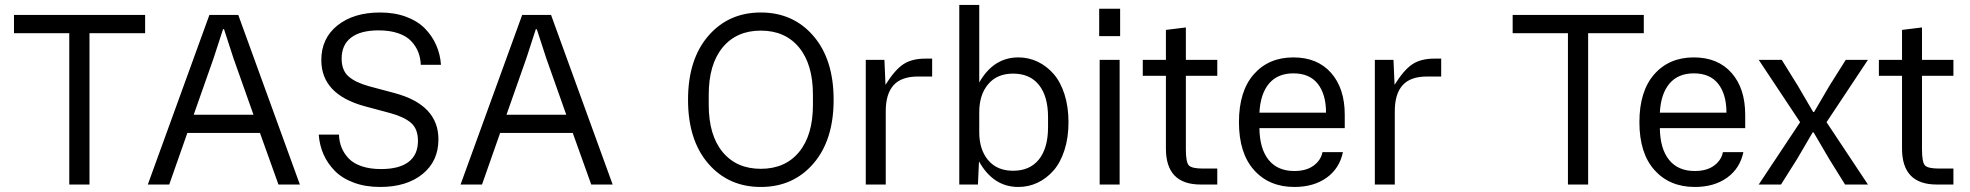

<svg xmlns="http://www.w3.org/2000/svg" viewBox="-20 -740 7899 770"><path d="M257.8 0V-606.9H36.1V-680.2H562V-606.9H338.9V0Z M935.5 -680.2 1182.6 0H1096.7L1022.5 -207H731.4L658.7 0H572.8L819.8 -680.2ZM756.8 -279.8H996.6L916.5 -505.9L878.4 -623H874.5L836.4 -505.9Z M1442.4 -314Q1268.6 -361.3 1268.6 -499Q1268.6 -586.4 1333.5 -638.2Q1398.4 -689.9 1504.4 -689.9Q1562.5 -689.9 1608.9 -672.6Q1655.3 -655.3 1684.3 -625.5Q1713.4 -595.7 1729.5 -558.8Q1745.6 -522 1748.5 -480H1667.5Q1666.5 -508.3 1657 -532Q1647.5 -555.7 1628.4 -575.7Q1609.4 -595.7 1576.2 -606.9Q1543 -618.2 1498.5 -618.2Q1425.8 -618.2 1387.9 -589.1Q1350.1 -560.1 1350.1 -504.9Q1350.1 -458 1377.7 -433.6Q1405.3 -409.2 1460.4 -394L1564.5 -366.2Q1738.3 -318.8 1738.3 -181.2Q1738.3 -93.8 1674.6 -42Q1610.8 9.8 1504.4 9.8Q1445.3 9.8 1398.7 -7.6Q1352.1 -24.9 1322.8 -54.7Q1293.5 -84.5 1277.3 -121.3Q1261.2 -158.2 1258.3 -200.2H1339.4Q1340.3 -171.9 1349.9 -148.2Q1359.4 -124.5 1378.4 -104.5Q1397.5 -84.5 1430.7 -73.2Q1463.9 -62 1508.3 -62Q1581.1 -62 1618.7 -90.8Q1656.2 -119.6 1656.2 -174.8Q1656.2 -222.2 1629.4 -246.3Q1602.5 -270.5 1546.4 -286.1Z M2189.9 -680.2 2437 0H2351.1L2276.9 -207H1985.8L1913.1 0H1827.1L2074.2 -680.2ZM2011.2 -279.8H2251L2170.9 -505.9L2132.8 -623H2128.9L2090.8 -505.9Z M3242.2 -84.2Q3161.1 9.8 3031.2 9.8Q2901.4 9.8 2820.3 -84.2Q2739.3 -178.2 2739.3 -339.8Q2739.3 -501.5 2820.3 -595.7Q2901.4 -689.9 3031.2 -689.9Q3161.1 -689.9 3242.2 -595.7Q3323.2 -501.5 3323.2 -339.8Q3323.2 -178.2 3242.2 -84.2ZM2822.3 -319.8Q2822.3 -197.8 2877.9 -130.4Q2933.6 -63 3031.2 -63Q3128.9 -63 3184.6 -130.4Q3240.2 -197.8 3240.2 -319.8V-359.9Q3240.2 -481.9 3184.6 -549.6Q3128.9 -617.2 3031.2 -617.2Q2933.6 -617.2 2877.9 -549.6Q2822.3 -481.9 2822.3 -359.9Z M3452.1 0V-500H3526.9L3531.2 -399.9Q3568.8 -460 3602.8 -482.4Q3636.7 -504.9 3690.9 -504.9H3718.3V-433.1H3661.1Q3594.7 -433.1 3563.5 -398.2Q3532.2 -363.3 3532.2 -293.9V0Z M4064 9.8Q3963.4 9.8 3906.2 -92.8L3901.9 0H3827.1V-720.2H3907.2V-409.2Q3964.4 -509.8 4064 -509.8Q4105 -509.8 4141.1 -492.7Q4177.2 -475.6 4205.1 -443.8Q4232.9 -412.1 4249 -362.1Q4265.1 -312 4265.1 -250Q4265.1 -188 4249 -137.9Q4232.9 -87.9 4205.1 -56.2Q4177.2 -24.4 4141.1 -7.3Q4105 9.8 4064 9.8ZM3907.2 -210Q3907.2 -140.1 3942.9 -97.7Q3978.5 -55.2 4043 -55.2Q4110.4 -55.2 4146.7 -100.8Q4183.1 -146.5 4183.1 -230V-270Q4183.1 -353.5 4146.7 -399.2Q4110.4 -444.8 4043 -444.8Q3978.5 -444.8 3942.9 -402.3Q3907.2 -359.9 3907.2 -290Z M4390.1 0V-500H4470.2V0ZM4388.2 -595.2H4472.2V-705.1H4388.2Z M4794.9 0Q4655.8 0 4655.8 -144V-436H4563V-500H4655.8V-620.1L4735.8 -629.9V-500H4861.8V-436H4735.8V-141.1Q4735.8 -89.8 4747.6 -76.9Q4759.3 -64 4804.7 -64H4861.8V0Z M5170.9 9.8Q5069.8 9.8 5009.3 -57.9Q4948.7 -125.5 4948.7 -250Q4948.7 -374.5 5008.3 -442.1Q5067.9 -509.8 5167 -509.8Q5263.2 -509.8 5318.1 -447.8Q5373 -385.7 5373 -279.8V-226.1H5030.8Q5031.7 -143.6 5067.6 -98.9Q5103.5 -54.2 5170.9 -54.2Q5218.8 -54.2 5248 -75.7Q5277.3 -97.2 5283.7 -129.9H5365.7Q5352.1 -64.5 5300.3 -27.3Q5248.5 9.8 5170.9 9.8ZM5030.8 -288.1H5297.9Q5297.9 -361.8 5264.9 -403.8Q5231.9 -445.8 5167 -445.8Q5104 -445.8 5069.3 -404.8Q5034.7 -363.8 5030.8 -288.1Z M5493.7 0V-500H5568.4L5572.8 -399.9Q5610.4 -460 5644.3 -482.4Q5678.2 -504.9 5732.4 -504.9H5759.8V-433.1H5702.6Q5636.2 -433.1 5605 -398.2Q5573.7 -363.3 5573.7 -293.9V0Z M6268.1 0V-606.9H6046.4V-680.2H6572.3V-606.9H6349.1V0Z M6776.9 9.8Q6675.8 9.8 6615.2 -57.9Q6554.7 -125.5 6554.7 -250Q6554.7 -374.5 6614.3 -442.1Q6673.8 -509.8 6772.9 -509.8Q6869.1 -509.8 6924.1 -447.8Q6979 -385.7 6979 -279.8V-226.1H6636.7Q6637.7 -143.6 6673.6 -98.9Q6709.5 -54.2 6776.9 -54.2Q6824.7 -54.2 6854 -75.7Q6883.3 -97.2 6889.6 -129.9H6971.7Q6958 -64.5 6906.2 -27.3Q6854.5 9.8 6776.9 9.8ZM6636.7 -288.1H6903.8Q6903.8 -361.8 6870.8 -403.8Q6837.9 -445.8 6772.9 -445.8Q6710 -445.8 6675.3 -404.8Q6640.6 -363.8 6636.7 -288.1Z M7033.2 0 7199.2 -250 7033.2 -500H7125.5L7189.5 -397L7251.5 -291H7255.4L7317.4 -397L7382.3 -500H7471.2L7305.2 -250L7471.2 0H7379.4L7315.4 -103L7253.4 -209H7249.5L7187.5 -103L7122.6 0Z M7747.1 0Q7607.9 0 7607.9 -144V-436H7515.1V-500H7607.9V-620.1L7688 -629.9V-500H7814V-436H7688V-141.1Q7688 -89.8 7699.7 -76.9Q7711.4 -64 7756.8 -64H7814V0Z"/></svg>

Font: TASA Orbiter Text
Style: Regular
Weight: 400
Designer: Weizhong Zhang
Version: Version 1.000;Glyphs 3.1.2 (3151)